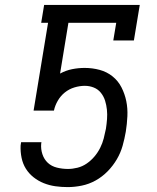

<svg xmlns="http://www.w3.org/2000/svg" viewBox="-20 -755 640 783"><path d="M256 8Q230 8 205.5 4.5Q181 1 158.5 -8Q136 -17 117 -32Q98 -47 85.5 -67Q73 -87 68 -111.5Q63 -136 64 -161L66 -175H149L148 -169Q146 -147 153 -126Q160 -105 175 -91Q190 -77 212 -71.5Q234 -66 257 -66Q276 -66 296 -71Q316 -76 333.5 -88Q351 -100 365 -116.5Q379 -133 388.5 -152Q398 -171 403 -190.5Q408 -210 412 -230Q415 -250 416.5 -269.5Q418 -289 416 -308Q414 -327 408.5 -344.5Q403 -362 391.5 -376.5Q380 -391 362.5 -398Q345 -405 326 -405Q305 -405 283.5 -398.5Q262 -392 244.5 -378Q227 -364 215.5 -344Q204 -324 200 -304H117L176 -662H148L160 -735H550L526 -590H442L454 -662H259L225 -455Q249 -468 274.5 -473Q300 -478 325 -478Q357 -478 386.5 -470Q416 -462 439 -443.5Q462 -425 475.5 -398.5Q489 -372 495 -342.5Q501 -313 499.5 -281Q498 -249 493 -218Q488 -189 480 -160.5Q472 -132 456.5 -105.5Q441 -79 419 -56.5Q397 -34 370 -19Q343 -4 313.5 2Q284 8 256 8Z"/></svg>

Font: Iosevka Etoile
Style: Italic
Weight: 400
Italic angle: -9°
Designer: Belleve Invis
Foundry: Belleve Invis
Version: Version 22.1.2; ttfautohint (v1.8.4)